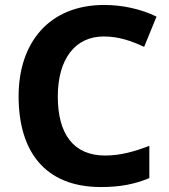

<svg xmlns="http://www.w3.org/2000/svg" viewBox="-20 -744 682 774"><path d="M398 -597C460 -597 512 -578 561 -555L611 -677C546 -709 470 -724 400 -724C178 -724 55 -572 55 -356C55 -136 159 10 387 10C463 10 522 -1 582 -26V-156C524 -134 467 -117 404 -117C276 -117 213 -204 213 -355C213 -506 283 -597 398 -597Z"/></svg>

Font: Noto Sans Lao UI
Style: Bold
Weight: 700
Designer: Monotype Design Team
Foundry: Monotype Imaging Inc.
Version: Version 2.000